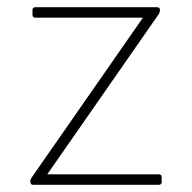

<svg xmlns="http://www.w3.org/2000/svg" viewBox="-20 -512 532 532"><path d="M72 0Q64 0 64 -8V-10Q64 -15 67 -19L376 -463H78Q70 -463 70 -471V-484Q70 -492 78 -492H415Q423 -492 423 -485V-482Q423 -478 420 -473L111 -29H420Q428 -29 428 -21V-8Q428 0 420 0Z"/></svg>

Font: LINE Seed Sans App Thin
Style: Regular
Weight: 250
Designer: LINE VX Design & Dalton Maag Ltd & Sandoll Inc
Foundry: Dalton Maag Ltd
Version: Version 1.003